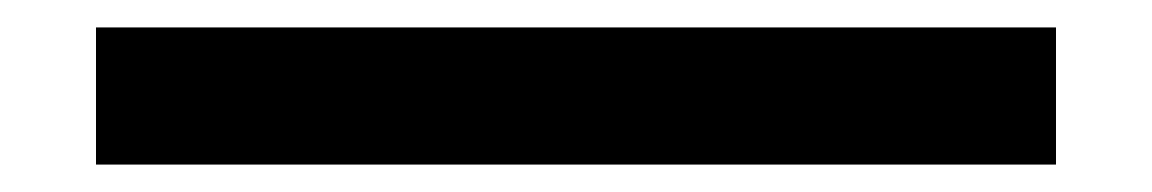

<svg xmlns="http://www.w3.org/2000/svg" viewBox="-20 -20 840 140"><path d="M750 0H50V100H750Z"/></svg>

Font: LS-VG5000
Style: Regular
Weight: 400
Designer: Justin Bihan, 2021
Foundry: Justin Bihan, 2021
Version: Version 1.000;Glyphs 3.1.2 (3151)